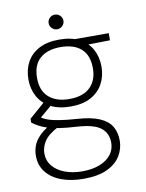

<svg xmlns="http://www.w3.org/2000/svg" viewBox="-95 -711 766 1009"><g transform="rotate(-10 288.0 -206.0)"><path d="M269 232Q203 232 151.5 213Q100 194 71 157.5Q42 121 42 69Q42 44 50.5 19Q59 -6 81 -30Q103 -54 144 -78L184 -60Q127 -30 107.5 1.5Q88 33 88 64Q88 104 111.5 132.5Q135 161 176 176.5Q217 192 269 192Q323 192 362 176.5Q401 161 422.5 133.5Q444 106 444 70Q444 20 408.5 -9Q373 -38 282 -44Q226 -47 187.5 -53Q149 -59 123.5 -67.5Q98 -76 80.5 -86Q63 -96 48 -107V-127L137 -205L180 -190L89 -112V-132Q101 -125 113.5 -118Q126 -111 145.5 -105Q165 -99 199.5 -93.5Q234 -88 291 -84Q365 -79 408.5 -60Q452 -41 471 -9Q490 23 490 67Q490 109 467.5 147Q445 185 396 208.5Q347 232 269 232ZM268 -154Q203 -154 159.5 -178Q116 -202 94.5 -242.5Q73 -283 73 -332Q73 -384 94.5 -424Q116 -464 159.5 -487.5Q203 -511 268 -511Q334 -511 377 -487.5Q420 -464 441.5 -424Q463 -384 463 -332Q463 -283 441.5 -242.5Q420 -202 377 -178Q334 -154 268 -154ZM268 -194Q341 -194 379 -231Q417 -268 417 -332Q417 -402 378 -436.5Q339 -471 268 -471Q199 -471 159 -436.5Q119 -402 119 -332Q119 -264 159 -229Q199 -194 268 -194ZM356 -458 338 -499H531V-461ZM268 -566Q253 -566 241 -577.5Q229 -589 229 -605Q229 -621 240.5 -632.5Q252 -644 268 -644Q285 -644 296.5 -632.5Q308 -621 308 -605Q308 -589 296 -577.5Q284 -566 268 -566Z"/></g></svg>

Font: DM Sans 20pt ExtraLight
Style: Regular
Weight: 250
Version: Version 4.004;gftools[0.9.30]